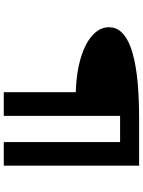

<svg xmlns="http://www.w3.org/2000/svg" viewBox="113 -818 773 1040"><g transform="rotate(90 500.0 -298.5)"><path d="M480 68H608V-562H750V68H878V-665H622C254 -665 128 -598 128 -502C128 -396 280 -327 480 -322Z"/></g></svg>

Font: Inconsolata UltraExpanded
Style: Bold
Weight: 700
Width: 9
Monospace: yes
Designer: Raph Levien, Cyreal, Brenton Simpson
Foundry: Raph Levien, Cyreal, Google
Version: Version 3.100